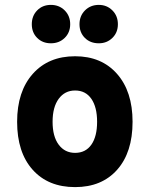

<svg xmlns="http://www.w3.org/2000/svg" viewBox="-20 -753 612 785"><path d="M244.5 -598Q222 -576 188 -576Q154 -576 132 -598Q110 -620 110 -654Q110 -688 132 -710.5Q154 -733 188 -733Q222 -733 244.5 -710.5Q267 -688 267 -654Q267 -620 244.5 -598ZM384 -576Q349 -576 327 -598Q305 -620 305 -654Q305 -688 327.5 -710.5Q350 -733 384 -733Q417 -733 439.5 -710.5Q462 -688 462 -654Q462 -620 439.5 -598Q417 -576 384 -576ZM287 12Q177 12 113.5 -59Q50 -130 50 -255Q50 -379 114 -451Q178 -523 287 -523Q395 -523 458.5 -451Q522 -379 522 -255Q522 -130 459 -59Q396 12 287 12ZM287 -128Q330 -128 353.5 -161.5Q377 -195 377 -255Q377 -315 353.5 -349Q330 -383 287 -383Q245 -383 220 -349Q195 -315 195 -255Q195 -195 220 -161.5Q245 -128 287 -128Z"/></svg>

Font: Overpass Heavy
Style: Regular
Weight: 900
Designer: Delve Withrington, Thomas Jockin
Foundry: Delve Fonts
Version: Version 3.000;DELV;Overpass